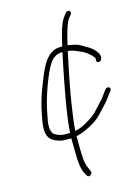

<svg xmlns="http://www.w3.org/2000/svg" viewBox="-133 -729 757 1047"><g transform="rotate(-15 246.0 -205.5)"><path d="M465.7 -358 466.8 -365C468 -372.3 466.5 -379.7 462.3 -387C449.6 -409.9 429.1 -428.2 401 -442C378.3 -457.1 359.7 -465.8 345.3 -468.3C325.7 -471.7 319.6 -475 307.2 -475C309.3 -483.7 311.4 -492.7 313.5 -502C328.4 -563.3 341.8 -601.3 353.6 -616L367.3 -633C380.5 -649 357.2 -666.3 343.8 -649L331.1 -632C304.3 -598 289 -526.7 277.5 -477C243.1 -477 223.2 -471.4 199.1 -449C175.7 -428.8 151.5 -385.6 126.6 -319.5C119.7 -301.2 114 -286.3 109.6 -275C91.3 -227 76.9 -170 66.5 -104C58.4 -52.8 66.6 -18.8 91.3 -2C117 14.5 144.5 21.8 173.8 20H195.8C195.7 43.5 196.8 75.4 196.8 102C196.9 156.8 202.5 195.2 213.6 217L224.5 237C232.5 254.7 259.9 237 252.2 220C242.6 201.2 235.8 182.4 231.9 163.7C227.9 145.1 226.1 95.8 226.5 16C257.1 10.1 292.7 -5.4 333.3 -30.3C349.9 -40.5 367.5 -55.8 386.1 -76.3C404.6 -96.8 417.1 -110.2 423.5 -116.5C435.1 -128.1 449.9 -150.8 460 -164L468.6 -174C474.6 -183.2 474.1 -190.2 466.9 -195C460 -199.5 449.4 -195.7 445.1 -190L437.5 -180C431.7 -172.7 425.7 -164.7 419.7 -156C403.9 -133.3 396.5 -130.1 375.8 -106C347.5 -73 333.9 -63.5 291.9 -38.6C268.9 -25 247.4 -16.8 227.2 -14C229.4 -49 236 -101.2 247 -170.8C258.1 -240.2 275.9 -331.7 300.5 -445L317.7 -442.4C333 -440 366.3 -423.5 383.9 -416C398.3 -407.2 410.9 -397.5 421.6 -386.8C432.4 -376.2 437.4 -368.9 436.8 -365L435.7 -358C434.4 -350.1 440.4 -343 448.3 -343C456.2 -343 464.4 -350.1 465.7 -358ZM210.9 -132C204.1 -89 199.3 -48.3 196.6 -10H177.6C154.8 -8.3 132.7 -13.9 111.3 -27C95.3 -39.9 90.4 -65.7 96.6 -104.5C98.1 -114.2 100 -124 102.2 -134C116.2 -222.2 167.8 -363.5 200 -408.7C218.2 -434.2 241.8 -447 270.8 -447C245.1 -327 225.2 -222 210.9 -132Z"/></g></svg>

Font: MewTooHand
Style: Ita
Weight: 400
Designer: Mew Too, Robert Jablonski
Version: Version 0.77